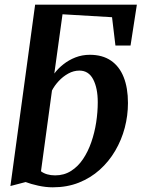

<svg xmlns="http://www.w3.org/2000/svg" viewBox="-20 -790 604 820"><path d="M205.5 10Q175.5 10 143.5 3Q111.5 -4 89.5 -12.5L24.5 4.5L130 -770H564.5L537.5 -595.5H473L458.5 -716.5L247 -729L212 -476Q227.5 -497 250.5 -515.2Q273.5 -533.5 302.2 -544.8Q331 -556 363.5 -556Q417.5 -556 453.8 -531.2Q490 -506.5 508.2 -460.5Q526.5 -414.5 526.5 -350Q526.5 -296.5 512.8 -244.2Q499 -192 472 -146Q445 -100 406 -65Q367 -30 316.8 -10Q266.5 10 205.5 10ZM215.5 -41Q253.5 -41 283.2 -59.8Q313 -78.5 334.5 -110.5Q356 -142.5 370 -183Q384 -223.5 390.8 -267.5Q397.5 -311.5 397.5 -353.5Q397.5 -413.5 378 -451Q358.5 -488.5 319 -488.5Q294.5 -488.5 271.5 -475.8Q248.5 -463 230.5 -443.5Q212.5 -424 202 -403.5L155 -58.5Q166 -50 181.5 -45.5Q197 -41 215.5 -41Z"/></svg>

Font: Merriweather 48pt SemiBold
Style: Italic
Weight: 600
Italic angle: -7.8°
Designer: Eben Sorkin
Foundry: Eben Sorkin
Version: Version 2.101